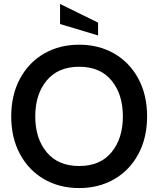

<svg xmlns="http://www.w3.org/2000/svg" viewBox="-20 -941 804 975"><path d="M37 -350Q37 -459 81.5 -541.5Q126 -624 204 -669Q282 -714 382 -714Q482 -714 560 -669Q638 -624 682.5 -541.5Q727 -459 727 -350Q727 -241 682.5 -158.5Q638 -76 560 -31Q482 14 382 14Q282 14 204 -31Q126 -76 81.5 -158.5Q37 -241 37 -350ZM604 -350Q604 -462 546.5 -532Q489 -602 382 -602Q275 -602 217 -532Q159 -462 159 -350Q159 -238 217 -168Q275 -98 382 -98Q489 -98 546.5 -168Q604 -238 604 -350ZM285 -819V-921L478 -826V-761Z"/></svg>

Font: Cabin SemiBold
Style: Regular
Weight: 600
Designer: Pablo Impallari
Foundry: Pablo Impallari. http://www.impallari.com Igino Marini. http://www.ikern.com
Version: Version 2.200